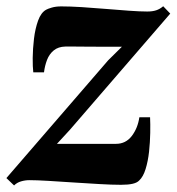

<svg xmlns="http://www.w3.org/2000/svg" viewBox="-38 -566 552 600"><path d="M343 -420Q329.5 -420 311.5 -420Q293.5 -420 273.5 -420Q253.5 -420 234 -420.2Q214.5 -420.5 196.8 -420.5Q179 -420.5 166 -420.5Q144 -420 130 -408.5Q116 -397 109 -378.8Q102 -360.5 99.5 -340H66Q64 -356.5 64.2 -385Q64.5 -413.5 68.2 -445Q72 -476.5 81 -501.5Q90 -526.5 106 -535.5Q111 -538.5 123.5 -542.2Q136 -546 153.5 -546Q180.5 -546 217 -543.8Q253.5 -541.5 292 -538.2Q330.5 -535 365 -532.5Q399.5 -530 422 -530Q438.5 -530 450 -533.8Q461.5 -537.5 472 -546.5L494 -523.5L180.5 -160.5L140 -116.5Q159 -116.5 181.8 -116.5Q204.5 -116.5 229 -116.5Q253.5 -116.5 277.8 -116.5Q302 -116.5 324.5 -116.5Q355 -116.5 373.8 -141Q392.5 -165.5 397.5 -199.5H431Q432 -179.5 431.5 -150.8Q431 -122 427.8 -92Q424.5 -62 417 -37.8Q409.5 -13.5 397 -2Q390.5 5 376.8 8.2Q363 11.5 340 11.5Q312 11.5 272.5 9.2Q233 7 191.2 4.2Q149.5 1.5 113 -0.8Q76.5 -3 54 -3Q40.5 -3 27.8 0.8Q15 4.5 6 13.5L-18 -9.5L300 -377.5Z"/></svg>

Font: Merriweather 72pt ExtraBold
Style: Italic
Weight: 800
Italic angle: -7.8°
Version: Version 2.101